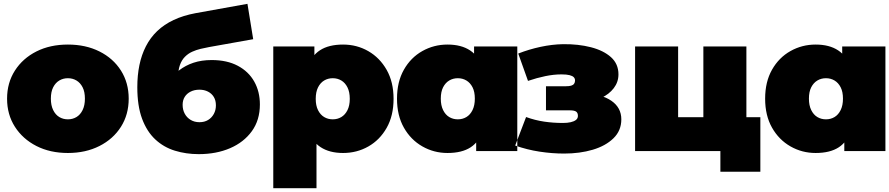

<svg xmlns="http://www.w3.org/2000/svg" viewBox="-20 -790 4650 1004"><path d="M335 10Q242 10 170.5 -26.5Q99 -63 58 -127Q17 -191 17 -274Q17 -357 58 -421Q99 -485 170.5 -521Q242 -557 335 -557Q428 -557 500 -521Q572 -485 612.5 -421Q653 -357 653 -274Q653 -191 612.5 -127Q572 -63 500 -26.5Q428 10 335 10ZM335 -166Q360 -166 380 -178Q400 -190 412 -214.5Q424 -239 424 -274Q424 -310 412 -333.5Q400 -357 380 -369Q360 -381 335 -381Q310 -381 290 -369Q270 -357 258 -333.5Q246 -310 246 -274Q246 -239 258 -214.5Q270 -190 290 -178Q310 -166 335 -166Z M1019 16Q953 16 894.5 -2Q836 -20 792 -61Q748 -102 723 -169Q698 -236 698 -334Q698 -396 709 -449.5Q720 -503 743 -548Q766 -593 802 -627.5Q838 -662 888 -685.5Q938 -709 1002 -721L1274 -770L1304 -585L1074 -544Q1052 -540 1029 -534.5Q1006 -529 985 -519.5Q964 -510 947 -493Q930 -476 920.5 -449Q911 -422 911 -382Q911 -370 912 -362Q913 -354 914 -343.5Q915 -333 915 -311L858 -361Q884 -397 917 -422.5Q950 -448 992 -462Q1034 -476 1087 -476Q1167 -476 1223.5 -446Q1280 -416 1309.5 -363.5Q1339 -311 1339 -244Q1339 -162 1297 -104Q1255 -46 1183 -15Q1111 16 1019 16ZM1023 -151Q1049 -151 1068 -162.5Q1087 -174 1098 -194Q1109 -214 1109 -239Q1109 -265 1098 -283Q1087 -301 1067.5 -311Q1048 -321 1023 -321Q997 -321 977 -311Q957 -301 946 -283.5Q935 -266 935 -242Q935 -216 946 -195.5Q957 -175 977 -163Q997 -151 1023 -151Z M1774 10Q1703 10 1656.5 -20.5Q1610 -51 1588 -113.5Q1566 -176 1566 -273Q1566 -372 1586.5 -434.5Q1607 -497 1653 -527Q1699 -557 1774 -557Q1846 -557 1906 -522.5Q1966 -488 2002 -424.5Q2038 -361 2038 -273Q2038 -185 2002 -121.5Q1966 -58 1906 -24Q1846 10 1774 10ZM1409 194V-547H1624V-473L1625 -273L1635 -73V194ZM1720 -166Q1745 -166 1765 -178Q1785 -190 1797 -214Q1809 -238 1809 -273Q1809 -309 1797 -333Q1785 -357 1765 -369Q1745 -381 1720 -381Q1695 -381 1675 -369Q1655 -357 1643 -333Q1631 -309 1631 -273Q1631 -238 1643 -214Q1655 -190 1675 -178Q1695 -166 1720 -166Z M2320 10Q2249 10 2188.5 -24.5Q2128 -59 2092 -122.5Q2056 -186 2056 -274Q2056 -362 2092 -425.5Q2128 -489 2188.5 -523Q2249 -557 2320 -557Q2392 -557 2438 -526.5Q2484 -496 2506 -433.5Q2528 -371 2528 -274Q2528 -176 2507.5 -113Q2487 -50 2441.5 -20Q2396 10 2320 10ZM2374 -166Q2399 -166 2419 -178Q2439 -190 2451 -214.5Q2463 -239 2463 -274Q2463 -310 2451 -333.5Q2439 -357 2419 -369Q2399 -381 2374 -381Q2349 -381 2329 -369Q2309 -357 2297 -333.5Q2285 -310 2285 -274Q2285 -239 2297 -214.5Q2309 -190 2329 -178Q2349 -166 2374 -166ZM2470 0V-74L2469 -274L2459 -474V-547H2685V0Z M2930 13Q3012 13 3079.5 -7Q3147 -27 3188 -67Q3229 -107 3229 -166Q3229 -227 3177 -263Q3125 -299 3037 -299L3032 -259Q3083 -259 3124 -278Q3165 -297 3189.5 -329Q3214 -361 3214 -401Q3214 -456 3175 -491Q3136 -526 3070 -543Q3004 -560 2924 -559Q2867 -558 2806.5 -545Q2746 -532 2690 -510L2741 -367Q2788 -383 2832 -392Q2876 -401 2916 -401Q2943 -401 2958.5 -397Q2974 -393 2980.5 -386Q2987 -379 2987 -369Q2987 -359 2982 -352Q2977 -345 2966.5 -342Q2956 -339 2939 -339H2835V-213H2960Q2983 -213 2992.5 -206.5Q3002 -200 3002 -184Q3002 -171 2992 -163Q2982 -155 2964.5 -151Q2947 -147 2924 -147Q2873 -147 2825.5 -154Q2778 -161 2731 -178L2674 -29Q2736 -7 2801.5 3Q2867 13 2930 13Z M3301 0V-547H3526V-177H3658V-547H3883V0ZM3747 108V0H3796H3658V-177H3956V108Z M4245 10Q4174 10 4113.5 -24.5Q4053 -59 4017 -122.5Q3981 -186 3981 -274Q3981 -362 4017 -425.5Q4053 -489 4113.5 -523Q4174 -557 4245 -557Q4317 -557 4363 -526.5Q4409 -496 4431 -433.5Q4453 -371 4453 -274Q4453 -176 4432.5 -113Q4412 -50 4366.5 -20Q4321 10 4245 10ZM4299 -166Q4324 -166 4344 -178Q4364 -190 4376 -214.5Q4388 -239 4388 -274Q4388 -310 4376 -333.5Q4364 -357 4344 -369Q4324 -381 4299 -381Q4274 -381 4254 -369Q4234 -357 4222 -333.5Q4210 -310 4210 -274Q4210 -239 4222 -214.5Q4234 -190 4254 -178Q4274 -166 4299 -166ZM4395 0V-74L4394 -274L4384 -474V-547H4610V0Z"/></svg>

Font: MOST Montserrat Black
Style: Regular
Weight: 900
Designer: Julieta Ulanovsky
Foundry: Julieta Ulanovsky
Version: Version 8.000;March 11, 2024;FontCreator 15.0.0.2926 64-bit